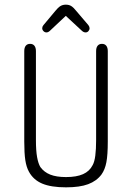

<svg xmlns="http://www.w3.org/2000/svg" viewBox="-20 -793 566 823"><path d="M442 -186V-574Q442 -589 435.5 -597Q429 -605 417 -605Q405 -605 398.5 -597Q392 -589 392 -574V-193Q392 -153 388.5 -126Q385 -99 377 -85Q364 -59 336 -46.5Q308 -34 263 -34Q222 -34 195.5 -44.5Q169 -55 153 -77Q144 -92 139 -119.5Q134 -147 134 -193V-574Q134 -589 127.5 -597Q121 -605 109 -605Q97 -605 90.5 -597Q84 -589 84 -574V-186Q84 -136 88.5 -106.5Q93 -77 104 -57Q123 -22 161 -6Q199 10 263 10Q322 10 358 -3.5Q394 -17 415 -45Q430 -66 436 -97.5Q442 -129 442 -186ZM262 -725 330 -662Q338 -654 347 -654Q354 -654 359 -659.5Q364 -665 364 -672Q364 -678 359 -685L307 -746Q295 -761 285.5 -767Q276 -773 262 -773Q249 -773 239 -767Q229 -761 217 -746L166 -685Q161 -679 161 -672Q161 -665 166.5 -659.5Q172 -654 179 -654Q187 -654 195 -662Z"/></svg>

Font: Beiruti Light
Style: Regular
Weight: 300
Designer: Arlette Boutros
Foundry: Boutros
Version: Version 1.41